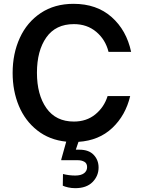

<svg xmlns="http://www.w3.org/2000/svg" viewBox="-20 -734 743 1003"><path d="M542 -232H660Q636 -131 566.5 -65.5Q497 0 390 7L376 48H395Q444 48 469.5 75Q495 102 495 141Q495 185 463.5 217Q432 249 373 249Q354 249 336 245Q318 241 308 236L309 175Q341 183 373 183Q403 183 419 171Q435 159 435 139Q435 119 420.5 111Q406 103 388 103H300V99L326 6Q238 -3 174.5 -53Q111 -103 78.5 -181Q46 -259 46 -353Q46 -454 83.5 -536Q121 -618 193 -666Q265 -714 364 -714Q485 -714 563 -645Q641 -576 665 -463H547Q531 -527 483 -567.5Q435 -608 366 -608Q271 -608 222 -538.5Q173 -469 173 -354Q173 -239 222.5 -169Q272 -99 366 -99Q432 -99 478 -136.5Q524 -174 542 -232Z"/></svg>

Font: Be Vietnam SemiBold
Style: Regular
Weight: 600
Designer: Gabriel Lam
Foundry: TypeRant
Version: Version 4.000